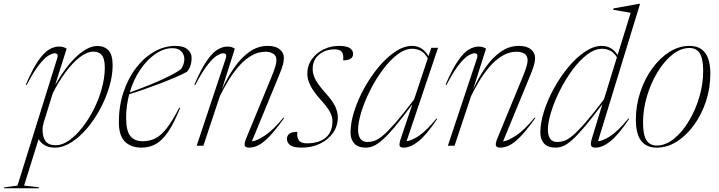

<svg xmlns="http://www.w3.org/2000/svg" viewBox="-109 -762 3760 1004"><path d="M95 217.5 93 222.5H-89L-86.5 217.5L-17.5 208.5L189.5 -455Q195 -471.5 190.8 -477.5Q186.5 -483.5 176.5 -483.5Q166.5 -483.5 146.8 -472.8Q127 -462 98 -426.5Q69 -391 30.5 -317.5L26 -319.5Q61.5 -402 91.5 -445Q121.5 -488 148 -503.2Q174.5 -518.5 198 -518.5Q211.5 -518.5 221.2 -515.8Q231 -513 239.5 -507.5L179.5 -318Q237.5 -418 294.5 -469.8Q351.5 -521.5 400 -521.5Q436.5 -521.5 458.2 -498.8Q480 -476 480 -420.5Q480 -366.5 462.2 -307Q444.5 -247.5 414.2 -191.2Q384 -135 345 -89.5Q306 -44 263 -17Q220 10 178 10Q146.5 10 125 -2.5Q103.5 -15 93 -35L17 208.5ZM120 -123Q113.5 -102 113.5 -82Q113.5 -46 129.2 -24.2Q145 -2.5 183 -2.5Q216 -2.5 251.5 -27.2Q287 -52 320.5 -94.2Q354 -136.5 380.8 -189.2Q407.5 -242 423.2 -298.8Q439 -355.5 439 -408.5Q439 -454.5 424 -473.2Q409 -492 380.5 -492Q346 -492 308 -462.8Q270 -433.5 233.8 -384.2Q197.5 -335 167 -274.5Z M833 -197.5Q801 -118 770.2 -72.8Q739.5 -27.5 705.8 -8.8Q672 10 631 10Q576.5 10 544.5 -21.2Q512.5 -52.5 512.5 -123Q512.5 -207 536.5 -279.5Q560.5 -352 602.2 -406.5Q644 -461 697.2 -491.5Q750.5 -522 808.5 -522Q851 -522 872 -503.5Q893 -485 893 -461Q893 -414.5 868.5 -386.5Q845.5 -374 809.8 -358.5Q774 -343 731.8 -326.8Q689.5 -310.5 646.8 -295.5Q604 -280.5 566.5 -269Q559 -240.5 554.8 -210Q550.5 -179.5 550.5 -147.5Q550.5 -77.5 572.5 -50.5Q594.5 -23.5 637 -23.5Q674.5 -23.5 704.8 -39.2Q735 -55 764.2 -93.2Q793.5 -131.5 828.5 -199ZM792 -510Q748 -510 704.2 -480.2Q660.5 -450.5 624.8 -398.2Q589 -346 569.5 -278.5Q687.5 -321.5 752 -352.2Q816.5 -383 839 -402Q864 -444.5 849.8 -477.2Q835.5 -510 792 -510Z M912 -317.5 907.5 -319.5Q943 -402 973 -445Q1003 -488 1029.5 -503.2Q1056 -518.5 1079.5 -518.5Q1093 -518.5 1101.8 -515.8Q1110.5 -513 1119 -507.5L1051 -293.5Q1080 -357 1116 -408.8Q1152 -460.5 1195.8 -491.2Q1239.5 -522 1291 -522Q1331.5 -522 1353.5 -504.2Q1375.5 -486.5 1375.5 -458.5Q1375.5 -442.5 1370 -422.2Q1364.5 -402 1346 -357.5L1208 -22.5Q1234.5 -25.5 1277.2 -54Q1320 -82.5 1373.5 -147.5L1377 -145Q1332.5 -82.5 1300 -48.8Q1267.5 -15 1242.2 -2.5Q1217 10 1193.5 10Q1172.5 10 1170.5 -2.5Q1168.5 -15 1177.5 -36.5L1306 -348Q1324.5 -392.5 1330.5 -413.5Q1336.5 -434.5 1336.5 -446Q1336.5 -471.5 1319.2 -481.5Q1302 -491.5 1280 -491.5Q1238.5 -491.5 1202.5 -469.2Q1166.5 -447 1136.5 -411.8Q1106.5 -376.5 1082.5 -336.2Q1058.5 -296 1041 -260L954.5 0H919.5L1071 -455Q1076.5 -471 1072.2 -477.2Q1068 -483.5 1058 -483.5Q1048 -483.5 1028.2 -472.8Q1008.5 -462 979.5 -426.5Q950.5 -391 912 -317.5Z M1445.5 -72.5Q1443 -43 1454 -28Q1465 -12.5 1496 -12.5Q1558 -12.5 1593.8 -41.8Q1629.5 -71 1629.5 -130Q1629.5 -151.5 1616.5 -176.2Q1603.5 -201 1566.5 -242Q1529.5 -283.5 1513.8 -315.5Q1498 -347.5 1498 -375Q1498 -419.5 1521.8 -452.5Q1545.5 -485.5 1583.2 -503.8Q1621 -522 1662.5 -522Q1704 -522 1720.8 -510.2Q1737.5 -498.5 1737.5 -480.5Q1737.5 -446.5 1685.5 -446.5Q1688.5 -479.5 1677.5 -491.5Q1666.5 -504 1640.5 -504Q1592 -504 1559 -476.2Q1526 -448.5 1526 -400.5Q1526 -376 1539.2 -348.8Q1552.5 -321.5 1592 -277Q1631.5 -233 1644.5 -203.8Q1657.5 -174.5 1657.5 -149.5Q1657.5 -102.5 1632 -66.5Q1606.5 -30.5 1563.5 -10.2Q1520.5 10 1468 10Q1427.5 10 1409.5 -2.5Q1391.5 -15 1391.5 -35.5Q1391.5 -52.5 1403.8 -62.5Q1416 -72.5 1445.5 -72.5Z M1988 -41 2047.5 -217Q1992 -142 1953.8 -96.8Q1915.5 -51.5 1888.8 -28.5Q1862 -5.5 1842.2 2.2Q1822.5 10 1804.5 10Q1762.5 10 1743.2 -12Q1724 -34 1724 -68.5Q1724 -120 1743.5 -181Q1763 -242 1796.2 -302Q1829.5 -362 1871.2 -412Q1913 -462 1958 -492Q2003 -522 2045.5 -522Q2101 -522 2131.5 -468L2146.5 -512H2181.5L2017 -23.5Q2043 -26 2081.8 -52Q2120.5 -78 2174 -143L2177.5 -140.5Q2122 -57.5 2080 -23.8Q2038 10 2001.5 10Q1984.5 10 1980.8 1Q1977 -8 1988 -41ZM1763.5 -83.5Q1763.5 -54 1775.2 -36.8Q1787 -19.5 1813 -19.5Q1830 -19.5 1848.5 -25.5Q1867 -31.5 1892.8 -52.8Q1918.5 -74 1958 -119Q1997.5 -164 2056.5 -242L2128 -457Q2111.5 -486 2090.8 -496.5Q2070 -507 2047 -507Q2008 -507 1967.8 -476Q1927.5 -445 1891 -395.2Q1854.5 -345.5 1825.8 -288Q1797 -230.5 1780.2 -176.2Q1763.5 -122 1763.5 -83.5Z M2225.5 -317.5 2221 -319.5Q2256.5 -402 2286.5 -445Q2316.5 -488 2343 -503.2Q2369.5 -518.5 2393 -518.5Q2406.5 -518.5 2415.2 -515.8Q2424 -513 2432.5 -507.5L2364.5 -293.5Q2393.5 -357 2429.5 -408.8Q2465.5 -460.5 2509.2 -491.2Q2553 -522 2604.5 -522Q2645 -522 2667 -504.2Q2689 -486.5 2689 -458.5Q2689 -442.5 2683.5 -422.2Q2678 -402 2659.5 -357.5L2521.5 -22.5Q2548 -25.5 2590.8 -54Q2633.5 -82.5 2687 -147.5L2690.5 -145Q2646 -82.5 2613.5 -48.8Q2581 -15 2555.8 -2.5Q2530.5 10 2507 10Q2486 10 2484 -2.5Q2482 -15 2491 -36.5L2619.5 -348Q2638 -392.5 2644 -413.5Q2650 -434.5 2650 -446Q2650 -471.5 2632.8 -481.5Q2615.5 -491.5 2593.5 -491.5Q2552 -491.5 2516 -469.2Q2480 -447 2450 -411.8Q2420 -376.5 2396 -336.2Q2372 -296 2354.5 -260L2268 0H2233L2384.5 -455Q2390 -471 2385.8 -477.2Q2381.5 -483.5 2371.5 -483.5Q2361.5 -483.5 2341.8 -472.8Q2322 -462 2293 -426.5Q2264 -391 2225.5 -317.5Z M3181 -140.5Q3125.5 -57.5 3083.5 -23.8Q3041.5 10 3005 10Q2988 10 2982.5 1.2Q2977 -7.5 2987 -41L3041 -217.5Q2985 -142.5 2946.5 -97.2Q2908 -52 2881.2 -28.8Q2854.5 -5.5 2834.8 2.2Q2815 10 2797 10Q2755 10 2735.8 -12Q2716.5 -34 2716.5 -68.5Q2716.5 -120 2736 -181Q2755.5 -242 2788.8 -302Q2822 -362 2863.8 -412Q2905.5 -462 2950.5 -492Q2995.5 -522 3038 -522Q3090.5 -522 3120.5 -474L3189 -695L3097 -711L3099.5 -718L3231.5 -742H3238L3018 -23.5Q3044 -25 3083.2 -50.8Q3122.5 -76.5 3177.5 -143ZM2756 -83.5Q2756 -54 2767.8 -36.8Q2779.5 -19.5 2805.5 -19.5Q2822.5 -19.5 2841 -25.5Q2859.5 -31.5 2885.2 -52.8Q2911 -74 2950.5 -119Q2990 -164 3049 -242L3117 -462.5Q3101 -488 3081.2 -497.5Q3061.5 -507 3039.5 -507Q3000.5 -507 2960.2 -476Q2920 -445 2883.5 -395.2Q2847 -345.5 2818.2 -288Q2789.5 -230.5 2772.8 -176.2Q2756 -122 2756 -83.5Z M3496.5 -522Q3605.5 -522 3605.5 -376.5Q3605.5 -302 3582.8 -232.8Q3560 -163.5 3520.5 -108.8Q3481 -54 3430.8 -22Q3380.5 10 3325 10Q3216 10 3216 -135.5Q3216 -210 3238.8 -279.2Q3261.5 -348.5 3301 -403.2Q3340.5 -458 3390.8 -490Q3441 -522 3496.5 -522ZM3325 -1Q3371 -1 3414.2 -35.5Q3457.5 -70 3492.2 -127.2Q3527 -184.5 3547.5 -253.2Q3568 -322 3568 -391Q3568 -454 3550.5 -482.5Q3533 -511 3496.5 -511Q3450.5 -511 3407.2 -476.5Q3364 -442 3329.2 -384.8Q3294.5 -327.5 3274 -258.8Q3253.5 -190 3253.5 -121Q3253.5 -58 3271 -29.5Q3288.5 -1 3325 -1Z"/></svg>

Font: Newsreader Display ExtraLight
Style: Italic
Weight: 275
Italic angle: -17°
Designer: Hugues Gentile
Foundry: Production Type
Version: Version 1.002